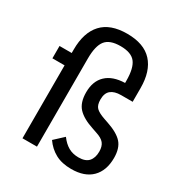

<svg xmlns="http://www.w3.org/2000/svg" viewBox="-179 -875 946 1010"><g transform="rotate(30 294.0 -370.0)"><path d="M567 -151Q567 -74 524 -31Q481 12 400 12Q343 12 303.5 -9.5Q264 -31 237 -70L292 -121Q315 -90 341.5 -75Q368 -60 403 -60Q445 -60 464 -81.5Q483 -103 483 -141Q483 -173 468.5 -191Q454 -209 419 -220L393 -229Q328 -250 297.5 -282.5Q267 -315 267 -377Q267 -445 306.5 -482.5Q346 -520 420 -522V-535Q420 -612 394 -645Q368 -678 303 -678Q238 -678 212 -645Q186 -612 186 -535V0H98V-443H24V-518H98V-539Q98 -642 148.5 -697Q199 -752 301 -752Q403 -752 453.5 -697Q504 -642 504 -539V-456H434Q394 -456 372.5 -438.5Q351 -421 351 -382Q351 -348 366.5 -332.5Q382 -317 420 -304L446 -295Q511 -273 539 -241.5Q567 -210 567 -151Z"/></g></svg>

Font: IBM Plex Sans Condensed Text
Style: Regular
Weight: 450
Width: 3
Designer: Mike Abbink, Paul van der Laan, Pieter van Rosmalen
Foundry: Bold Monday
Version: Version 1.1